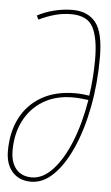

<svg xmlns="http://www.w3.org/2000/svg" viewBox="-52 -746 457 791"><g transform="rotate(5 176.0 -350.0)"><path d="M107 10Q57 10 29 -22Q1 -54 1 -108Q1 -186 31 -244.5Q61 -303 118.5 -336Q176 -369 257 -369Q272 -369 288 -367.5Q304 -366 315 -364Q326 -438 326 -515Q326 -603 302.5 -647.5Q279 -692 212 -692Q177 -692 144.5 -683Q112 -674 79 -658L71 -674Q102 -691 140.5 -700.5Q179 -710 216 -710Q279 -710 312 -669Q345 -628 345 -524Q345 -416 326.5 -319.5Q308 -223 275 -148.5Q242 -74 199 -32Q156 10 107 10ZM20 -112Q20 -63 43 -35.5Q66 -8 108 -8Q154 -8 195 -52.5Q236 -97 266.5 -173Q297 -249 313 -346Q297 -348 280.5 -349.5Q264 -351 249 -351Q178 -351 126.5 -320Q75 -289 47.5 -235Q20 -181 20 -112Z"/></g></svg>

Font: Georama Condensed Thin
Style: Italic
Weight: 100
Width: 3
Italic angle: -9°
Designer: Jean-Baptiste Levee
Foundry: Production Type
Version: Version 1.000